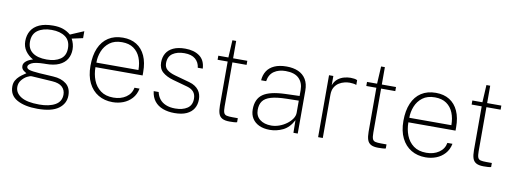

<svg xmlns="http://www.w3.org/2000/svg" viewBox="-64 -1035 4226 1578"><g transform="rotate(10 2048.5 -245.5)"><path d="M288 171Q182.5 171 118.2 135.5Q54 100 54 26Q54 -3.5 66.2 -25Q78.5 -46.5 95.8 -61.8Q113 -77 128.2 -86.5Q143.5 -96 149 -101Q139.5 -107 129.5 -113.5Q119.5 -120 112.8 -129.8Q106 -139.5 106 -155Q106 -176 125.8 -193.5Q145.5 -211 183 -222Q143 -244 118.5 -279Q94 -314 94 -360Q94 -409.5 116.2 -446.8Q138.5 -484 184 -504.5Q229.5 -525 299 -525Q347 -525 381.5 -513Q416 -501 446 -476Q451 -478.5 466.8 -485.2Q482.5 -492 502 -500.2Q521.5 -508.5 537.2 -515.2Q553 -522 558 -524V-466L466 -446Q476.5 -427.5 482.8 -405Q489 -382.5 489 -360Q489 -313.5 467.8 -278.2Q446.5 -243 402.8 -223.5Q359 -204 292 -204Q289 -204 286.5 -204Q284 -204 281 -204Q204 -202.5 175.5 -187.5Q147 -172.5 147 -156Q147 -139.5 169.5 -132Q192 -124.5 254 -120Q276.5 -118.5 305.5 -117Q334.5 -115.5 371 -113Q438.5 -109.5 479.8 -76.8Q521 -44 521 19Q521 87 464 129Q407 171 288 171ZM297 134Q379.5 134 429.8 105.8Q480 77.5 480 19Q480 -19.5 453.2 -44.5Q426.5 -69.5 370 -73L198 -84Q182.5 -85 158 -71.8Q133.5 -58.5 114.2 -34.2Q95 -10 95 22Q95 72 144.5 103Q194 134 297 134ZM293 -241Q363.5 -241 406.8 -270.5Q450 -300 450 -362Q450 -426.5 406.8 -457.2Q363.5 -488 293 -488Q221 -488 177 -457Q133 -426 133 -362Q133 -303 174.5 -272Q216 -241 293 -241Z M699.5 -249Q699.5 -190.5 719 -140.2Q738.5 -90 780 -59Q821.5 -28 887 -28Q948.5 -28 992 -57.5Q1035.5 -87 1044.5 -138H1087Q1077 -88 1047 -55Q1017 -22 975.2 -6Q933.5 10 887 10Q819 10 767.2 -20.8Q715.5 -51.5 686.2 -110.5Q657 -169.5 657 -254Q657 -339.5 683.2 -400.8Q709.5 -462 759.8 -494.5Q810 -527 881 -527Q948 -527 995.2 -497.5Q1042.5 -468 1067.8 -412.2Q1093 -356.5 1093 -277V-249ZM700.5 -287H1051.5Q1051.5 -344.5 1033 -390.2Q1014.5 -436 976.5 -462.5Q938.5 -489 880 -489Q816.5 -489 776.8 -458.8Q737 -428.5 718.5 -382Q700 -335.5 700.5 -287Z M1403 10Q1349 10 1306.2 -6Q1263.5 -22 1237.2 -55Q1211 -88 1205 -138H1246.5Q1253.5 -105 1272.8 -80.2Q1292 -55.5 1324.8 -41.8Q1357.5 -28 1403 -28Q1465.5 -28 1503.8 -53.8Q1542 -79.5 1542 -133Q1542 -169 1523.5 -190.8Q1505 -212.5 1469.5 -222.5L1346.5 -256.5Q1290 -272.5 1257 -301.5Q1224 -330.5 1224 -382Q1224 -425.5 1243.2 -458Q1262.5 -490.5 1301.8 -508.8Q1341 -527 1401 -527Q1474 -527 1520.2 -493.5Q1566.5 -460 1570 -390H1528.5Q1523.5 -434.5 1491.8 -461.8Q1460 -489 1401 -489Q1340 -489 1302.5 -463Q1265 -437 1265 -382Q1265 -347 1289.2 -327.2Q1313.5 -307.5 1357 -295.5L1480 -261.5Q1508.5 -253.5 1528 -240.5Q1547.5 -227.5 1559.8 -211Q1572 -194.5 1577.5 -175Q1583 -155.5 1583 -135Q1583 -91.5 1563.5 -59Q1544 -26.5 1504.2 -8.2Q1464.5 10 1403 10Z M1919.5 -483H1801V-116Q1801 -80 1807.2 -63.8Q1813.5 -47.5 1830.8 -43.2Q1848 -39 1880.5 -39H1924.5V-5Q1915 -2 1897.8 -1Q1880.5 0 1861.5 0Q1822.5 0 1800.8 -11.8Q1779 -23.5 1770.2 -49Q1761.5 -74.5 1761.5 -116V-483H1677.5V-517H1761.5L1769.5 -662H1801V-517H1919.5Z M2198.5 10Q2147.5 10 2110.2 -7.2Q2073 -24.5 2052.8 -56.2Q2032.5 -88 2032.5 -132Q2032.5 -219 2088.8 -258.8Q2145 -298.5 2273.5 -303L2393 -307V-357Q2393 -416.5 2356.8 -452.8Q2320.5 -489 2245 -489Q2187.5 -489 2148.5 -462.2Q2109.5 -435.5 2101 -379H2059Q2062 -423.5 2083.2 -456.8Q2104.5 -490 2145.5 -508.5Q2186.5 -527 2247 -527Q2302.5 -527 2344 -508.8Q2385.5 -490.5 2408.5 -453Q2431.5 -415.5 2431.5 -358V0H2395.5L2394 -105Q2360.5 -40.5 2308 -15.2Q2255.5 10 2198.5 10ZM2205 -27Q2237.5 -27 2270.5 -38.8Q2303.5 -50.5 2331.2 -70.8Q2359 -91 2376 -116Q2393 -141 2393 -167V-268L2292.5 -266Q2210 -264.5 2162.2 -250.5Q2114.5 -236.5 2094 -208.2Q2073.5 -180 2073.5 -135Q2073.5 -84 2109.5 -55.5Q2145.5 -27 2205 -27Z M2601.5 0V-517H2637.5V-440Q2651 -475 2675.2 -493.8Q2699.5 -512.5 2727.5 -519.8Q2755.5 -527 2780 -527Q2795.5 -527 2811 -524.8Q2826.5 -522.5 2836 -517V-477Q2825.5 -482 2808.2 -484Q2791 -486 2780 -486Q2761.5 -486 2737.8 -480.8Q2714 -475.5 2691.8 -461.8Q2669.5 -448 2655 -423.2Q2640.5 -398.5 2640.5 -360V0Z M3160.5 -483H3042V-116Q3042 -80 3048.2 -63.8Q3054.5 -47.5 3071.8 -43.2Q3089 -39 3121.5 -39H3165.5V-5Q3156 -2 3138.8 -1Q3121.5 0 3102.5 0Q3063.5 0 3041.8 -11.8Q3020 -23.5 3011.2 -49Q3002.5 -74.5 3002.5 -116V-483H2918.5V-517H3002.5L3010.5 -662H3042V-517H3160.5Z M3311 -249Q3311 -190.5 3330.5 -140.2Q3350 -90 3391.5 -59Q3433 -28 3498.5 -28Q3560 -28 3603.5 -57.5Q3647 -87 3656 -138H3698.5Q3688.5 -88 3658.5 -55Q3628.5 -22 3586.8 -6Q3545 10 3498.5 10Q3430.5 10 3378.8 -20.8Q3327 -51.5 3297.8 -110.5Q3268.5 -169.5 3268.5 -254Q3268.5 -339.5 3294.8 -400.8Q3321 -462 3371.2 -494.5Q3421.5 -527 3492.5 -527Q3559.5 -527 3606.8 -497.5Q3654 -468 3679.2 -412.2Q3704.5 -356.5 3704.5 -277V-249ZM3312 -287H3663Q3663 -344.5 3644.5 -390.2Q3626 -436 3588 -462.5Q3550 -489 3491.5 -489Q3428 -489 3388.2 -458.8Q3348.5 -428.5 3330 -382Q3311.5 -335.5 3312 -287Z M4039.5 -483H3921V-116Q3921 -80 3927.2 -63.8Q3933.5 -47.5 3950.8 -43.2Q3968 -39 4000.5 -39H4044.5V-5Q4035 -2 4017.8 -1Q4000.5 0 3981.5 0Q3942.5 0 3920.8 -11.8Q3899 -23.5 3890.2 -49Q3881.5 -74.5 3881.5 -116V-483H3797.5V-517H3881.5L3889.5 -662H3921V-517H4039.5Z"/></g></svg>

Font: Public Sans Thin
Style: Regular
Weight: 100
Designer: The Public Sans project authors (U.S. Web Design System). Libre Franklin designed by Pablo Impallari and Rodrigo Fuenzal
Version: Version 1.008